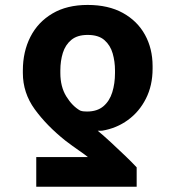

<svg xmlns="http://www.w3.org/2000/svg" viewBox="-20 -558 695 762"><path d="M522.4 183.2H123.9V65.3H328.8Q317.8 56.1 293.5 39.4Q269.2 22.7 239.3 0Q165.1 -59.3 117.9 -124.3Q70.7 -189.3 70.7 -268.5V-278.4Q70.7 -352.6 100.5 -411.4Q130.3 -470.2 187.9 -504.3Q245.4 -538.4 327.8 -538.4Q410.2 -538.4 467.7 -506.6Q525.2 -474.8 555.4 -419.9Q585.6 -365.1 585.6 -295.5V-285.5Q585.6 -218.8 559.1 -166.5Q532.7 -114.3 487.4 -81.5Q442.1 -48.7 385.7 -39.4Q382.8 -39.1 378 -39.1Q373.2 -39.1 367.9 -39.1Q390.3 -20.6 420.1 6.9Q449.9 34.4 478 61.4Q506 88.4 522.4 106.2ZM436.4 -268.5V-278.4Q436.4 -313.6 427.2 -345.9Q418 -378.2 394.5 -398.8Q371.1 -419.4 327.8 -419.4Q286.9 -419.4 263.1 -399.7Q239.3 -380 229.4 -348Q219.5 -316.1 219.5 -278.4V-268.5Q219.5 -213.8 243.1 -175.4Q266.7 -137.1 297.9 -119.3Q304.3 -116.8 310.9 -116.1Q317.5 -115.4 325.3 -115.4Q365.8 -115.4 390.3 -136.2Q414.8 -157 425.6 -191.8Q436.4 -226.6 436.4 -268.5Z"/></svg>

Font: Inter UI
Style: Bold
Weight: 700
Designer: Rasmus Andersson
Foundry: rsms
Version: 3.2;8d6f07862